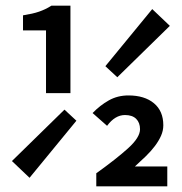

<svg xmlns="http://www.w3.org/2000/svg" viewBox="-20 -656 640 676"><path d="M142 -328V-549H61V-602Q79 -605 92.5 -608Q106 -611 117.5 -615Q129 -619 139.5 -624Q150 -629 161 -636H228V-328ZM84 -30 22 -89 207 -270 249 -231ZM393 -384 351 -423 516 -624 578 -565ZM319 0V-46Q389 -96 431 -134Q473 -172 473 -201Q473 -224 459.5 -237.5Q446 -251 420 -251Q385 -251 357 -213L306 -258Q332 -285 363 -302.5Q394 -320 432 -320Q489 -320 522 -292.5Q555 -265 555 -215Q555 -196 547 -178Q539 -160 525.5 -142Q512 -124 493.5 -106Q475 -88 455 -70H569V0Z"/></svg>

Font: Source Code Pro Semibold
Style: Regular
Weight: 600
Monospace: yes
Designer: Paul D. Hunt, Teo Tuominen
Foundry: Adobe Systems Incorporated
Version: Version 2.030;PS 1.000;hotconv 16.6.51;makeotf.lib2.5.65220